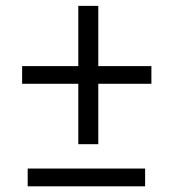

<svg xmlns="http://www.w3.org/2000/svg" viewBox="-20 -651 591 663"><path d="M327 -422.7H319.4V-430.2V-630.7H250.4V-430.2V-422.7H242.8H56.4V-361.7H242.8H250.4V-354.2V-153.1H319.4V-354.2V-361.7H327H502.8V-422.7ZM481.1 -7.6V-69H75.6V-7.6Z"/></svg>

Font: Vazir FD Light
Style: Regular
Weight: 300
Foundry: DejaVu fonts team - Redesigned by Saber Rastikerdar
Version: Version 21.10;October 20, 2019;FontCreator 12.0.0.2547 64-bi